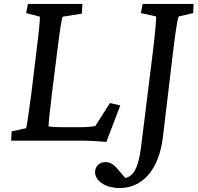

<svg xmlns="http://www.w3.org/2000/svg" viewBox="-20 -710 997 969"><path d="M517 6 587 -178 535 -190 461 -74C437 -70 414 -68 380 -68H299C268 -68 246 -69 225 -72C225 -89 232 -155 242 -237L269 -452C283 -563 291 -618 297 -626L393 -641L396 -690H121L112 -644L181 -626C183 -617 177 -555 164 -452L138 -237C125 -136 115 -74 112 -63L39 -47L36 0H399C431 0 482 3 517 6ZM460 153C455 200 510 239 584 239C699 239 782 147 802 -17L854 -453C867 -563 877 -619 882 -627L955 -644L957 -690H700L691 -644L768 -627C769 -614 764 -553 752 -453L692 31C679 133 655 181 612 188L570 139C551 117 533 108 512 108C483 108 464 126 460 153Z"/></svg>

Font: TPK Tissa Web Medium
Style: Italic
Weight: 500
Italic angle: -7°
Designer: Jacques Le Bailly, Suppakit Chalermlarp | Katatrad Co.,Ltd.
Foundry: Jacques Le Bailly, Cadson Demak Co.,Ltd.
Version: Version 5.000;Glyphs 3.1.2 (3151)